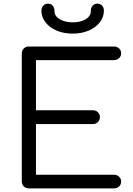

<svg xmlns="http://www.w3.org/2000/svg" viewBox="-20 -1037 732 1057"><path d="M139 0Q122 0 111 -11Q100 -22 100 -39V-742Q100 -759 111 -770Q122 -781 139 -781H608Q624 -781 635.5 -770.5Q647 -760 647 -743Q647 -728 635.5 -717Q624 -706 608 -706H178V-430H491Q508 -430 519 -419Q530 -408 530 -392Q530 -376 519 -365Q508 -354 491 -354H178V-75H608Q624 -75 635.5 -64Q647 -53 647 -38Q647 -21 635.5 -10.5Q624 0 608 0ZM380 -852Q331 -852 292 -868.5Q253 -885 230.5 -914Q208 -943 208 -979Q208 -995 218.5 -1006Q229 -1017 244 -1017Q260 -1017 270 -1006Q280 -995 280 -976Q280 -948 309 -931Q338 -914 380 -914Q423 -914 451.5 -931Q480 -948 480 -976Q480 -995 490.5 -1006Q501 -1017 516 -1017Q532 -1017 542 -1006Q552 -995 552 -979Q552 -943 529.5 -914Q507 -885 468 -868.5Q429 -852 380 -852Z"/></svg>

Font: Comfortaa
Style: Regular
Weight: 400
Designer: Johan Aakerlund
Foundry: Johan Aakerlund
Version: Version 3.104; ttfautohint (v1.8.1.43-b0c9)